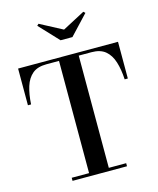

<svg xmlns="http://www.w3.org/2000/svg" viewBox="-140 -1079 966 1175"><g transform="rotate(-15 343.0 -491.0)"><path d="M360.5 -907.5 502.5 -982.5 513 -972.5 398 -850H323L208 -972.5L218.5 -982.5ZM171 -19.5H281V-730.5H200.5Q144.5 -730.5 112.5 -703.8Q80.5 -677 65.5 -629Q50.5 -581 47 -517.5H27V-750H660V-517.5H640Q636.5 -581 621.5 -629Q606.5 -677 574.5 -703.8Q542.5 -730.5 486.5 -730.5H406V-19.5H516V0H171Z"/></g></svg>

Font: Bodoni* 11pt Medium
Style: Regular
Weight: 500
Version: Version 2.3